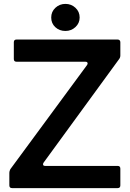

<svg xmlns="http://www.w3.org/2000/svg" viewBox="-20 -966 670 986"><path d="M42 0Q28 0 28 -14V-79Q28 -87 33 -97L427 -632Q430 -637 430 -640Q430 -649 418 -649H65Q51 -649 51 -663V-749Q51 -763 65 -763H584Q590 -763 594 -759.5Q598 -756 598 -749V-681Q598 -671 592 -663L204 -131Q201 -127 201 -122Q201 -114 212 -114H584Q598 -114 598 -100V-14Q598 0 584 0ZM243 -876Q243 -906 264.5 -926Q286 -946 316 -946Q346 -946 367.5 -926Q389 -906 389 -876Q389 -847 367.5 -827Q346 -807 316 -807Q285 -807 264 -826.5Q243 -846 243 -876Z"/></svg>

Font: Open Sauce Two SemiBold
Style: Regular
Weight: 600
Designer: Alfredo Marco Pradil
Foundry: Creative Sauce Fz LLC
Version: Version 1.477